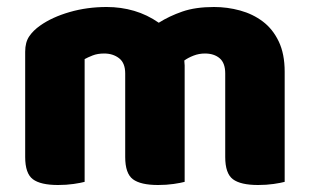

<svg xmlns="http://www.w3.org/2000/svg" viewBox="-20 -521 887 549"><path d="M794 -1Q783 2 762.5 5Q742 8 718 8Q668 8 646 -8.5Q624 -25 624 -72V-311Q624 -341 608 -354.5Q592 -368 566 -368Q549 -368 533.5 -362Q518 -356 507 -348Q507 -344 507.5 -340.5Q508 -337 508 -334V-1Q497 2 476.5 5Q456 8 432 8Q382 8 360 -8.5Q338 -25 338 -72V-311Q338 -341 320.5 -354.5Q303 -368 278 -368Q259 -368 245 -362.5Q231 -357 222 -352V-1Q211 2 190.5 5Q170 8 146 8Q96 8 74 -8.5Q52 -25 52 -72V-373Q52 -400 63.5 -417Q75 -434 95 -448Q129 -472 179 -486.5Q229 -501 285 -501Q326 -501 363.5 -490Q401 -479 434 -456Q464 -475 501.5 -488Q539 -501 592 -501Q630 -501 666.5 -491Q703 -481 731.5 -459.5Q760 -438 777 -402.5Q794 -367 794 -316Z"/></svg>

Font: Baloo Paaji 2 ExtraBold
Style: Regular
Weight: 800
Designer: Shuchita Grover, Noopur Datye and Ek Type
Foundry: Ek Type
Version: Version 1.640;hotconv 1.0.111;makeotfexe 2.5.65597; ttfautoh